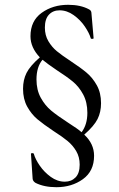

<svg xmlns="http://www.w3.org/2000/svg" viewBox="-20 -592 496 800"><path d="M372 57Q372 121 325.5 154.5Q279 188 215 188Q164 188 128 170Q117 163 116 153L109 49Q109 46 114.5 46Q120 46 121 49Q127 71 145.5 98Q164 125 191.5 145Q219 165 250 165Q277 165 294.5 147.5Q312 130 312 94Q312 62 297.5 37.5Q283 13 261 -5Q239 -23 203 -46Q161 -74 136 -95Q111 -116 93.5 -147.5Q76 -179 76 -222Q76 -259 90.5 -288Q105 -317 146 -353Q107 -394 107 -441Q107 -505 153.5 -538.5Q200 -572 264 -572Q316 -572 351 -553Q361 -548 361 -537L370 -433Q370 -430 364 -430Q358 -430 358 -433Q352 -454 333.5 -481.5Q315 -509 287 -529Q259 -549 228 -549Q201 -549 184 -531Q167 -513 167 -477Q167 -445 181.5 -420.5Q196 -396 216.5 -379Q237 -362 275 -337Q316 -310 341 -289Q366 -268 383.5 -236.5Q401 -205 401 -162Q401 -125 386.5 -96Q372 -67 331 -31Q372 7 372 57ZM262 -82Q306 -54 320 -41Q344 -73 344 -122Q344 -166 326.5 -198.5Q309 -231 283.5 -252Q258 -273 216 -300Q179 -325 157 -343Q132 -313 132 -261Q132 -217 150 -184.5Q168 -152 193.5 -131Q219 -110 262 -82Z"/></svg>

Font: Cormorant Infant Medium
Style: Regular
Weight: 500
Designer: Christian Thalmann (Catharsis Fonts)
Version: Version 3.000